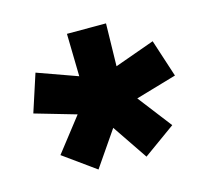

<svg xmlns="http://www.w3.org/2000/svg" viewBox="-74 -845 677 622"><g transform="rotate(-15 264.5 -534.5)"><path d="M184 -309 77 -386 165 -499 27 -539 68 -665 202 -617 199 -760H330L327 -617L461 -665L502 -539L365 -499L452 -386L345 -309L265 -427Z"/></g></svg>

Font: M PLUS 2 ExtraBold
Style: Regular
Weight: 800
Version: Version 1.001